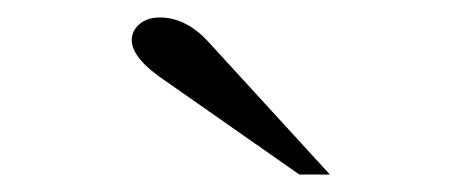

<svg xmlns="http://www.w3.org/2000/svg" viewBox="-20 -760 540 220"><path d="M170 -667Q131 -693 131 -714Q131 -725 140 -732.5Q149 -740 163 -740Q192 -740 217 -714L358 -560H323Z"/></svg>

Font: Fahkwang
Style: Regular
Weight: 400
Version: Version 1.000; ttfautohint (v1.6)